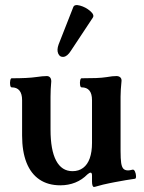

<svg xmlns="http://www.w3.org/2000/svg" viewBox="-20 -718 566 755"><path d="M341.8 -4.9V-27.8Q341.8 -39.1 336.4 -39.1Q331.5 -39.1 323.7 -32.2Q303.2 -11.2 276.1 -0.2Q249 10.7 217.3 10.7Q168.9 10.7 135.3 -12Q101.6 -34.7 84.2 -78.6Q66.9 -122.6 66.9 -185.1V-324.2Q66.9 -349.1 56.6 -361.8Q46.4 -374.5 25.9 -374.5Q21.5 -374.5 20 -383.5Q18.6 -392.6 20.3 -401.4Q22 -410.2 25.9 -410.2Q89.4 -410.2 122.1 -415Q148.4 -418.9 164.1 -418.9Q171.9 -418.9 176.8 -413.6Q181.6 -408.2 181.6 -397.9Q178.7 -367.2 178.7 -337.9V-208.5Q178.7 -127.9 200.7 -86.4Q222.7 -44.9 265.1 -44.9Q289.6 -44.9 306.9 -57.9Q324.2 -70.8 333 -95.7Q341.8 -120.6 341.8 -156.2V-324.2Q341.8 -374.5 300.8 -374.5Q296.4 -374.5 294.9 -383.5Q293.5 -392.6 295.2 -401.4Q296.9 -410.2 300.8 -410.2Q334 -410.2 357.9 -411.1Q381.8 -412.1 397.9 -414.6Q412.6 -417 421.1 -418Q429.7 -418.9 438 -418.9Q446.8 -418.9 452.4 -414.3Q458 -409.7 458 -400.9Q454.1 -363.3 454.1 -337.9V-125Q454.1 -93.3 456.5 -77.1Q459 -61 465.3 -54.4Q471.7 -47.9 483.9 -47.9Q490.2 -47.9 501 -50.8Q506.8 -52.2 510.7 -43.7Q514.6 -35.2 514.9 -25.4Q515.1 -15.6 510.7 -15.1Q497.1 -13.2 474.4 -9.5Q451.7 -5.9 430.2 -1.5L410.6 2.4Q385.3 7.3 358.9 15.1Q353 17.1 349.6 17.1Q345.7 17.1 343.8 11.5Q341.8 5.9 341.8 -4.9ZM210.4 -543 268.1 -689.9Q272.5 -702.1 294.7 -696Q316.9 -689.9 334.5 -674.8Q352.1 -659.7 345.2 -648.9L258.3 -517.6Q244.6 -496.1 230 -494.4Q215.3 -492.7 209 -507.1Q202.6 -521.5 210.4 -543Z"/></svg>

Font: Junicode Two Beta VF
Style: Regular
Weight: 400
Designer: Peter S. Baker
Foundry: Briery Creek Software
Version: Version 1.031 beta; ttfautohint (v1.8.1.43-b0c9)